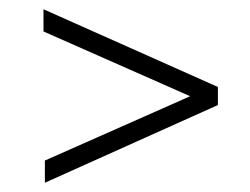

<svg xmlns="http://www.w3.org/2000/svg" viewBox="-20 -574 540 415"><path d="M77 -227 391 -366 74 -506V-554L451 -386V-347L77 -179Z"/></svg>

Font: Encode Sans Normal
Style: ExtraLight
Weight: 200
Designer: Pablo Impallari, Andres Torresi
Foundry: Pablo Impallari, Andres Torresi
Version: Version 1.000; ttfautohint (v1.00) -l 8 -r 50 -G 200 -x 14 -